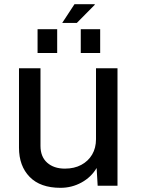

<svg xmlns="http://www.w3.org/2000/svg" viewBox="-20 -890 691 920"><path d="M434 -867 348 -780H278L337 -870H434ZM160 -636V-750H254V-636ZM367 -636V-750H460V-636ZM270 10Q173 10 122 -42.5Q71 -95 71 -182V-563H174V-191Q174 -139 206 -110.5Q238 -82 291 -82Q336 -82 369.5 -100Q403 -118 421.5 -149.5Q440 -181 440 -223V-563H543V0H448L443 -85Q417 -41 370.5 -15.5Q324 10 270 10Z"/></svg>

Font: BDO Grotesk
Style: Regular
Weight: 400
Designer: Deni Anggara
Foundry: Lokal Container
Version: Version 2.000